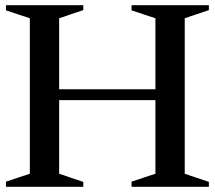

<svg xmlns="http://www.w3.org/2000/svg" viewBox="-20 -720 829 740"><path d="M3 0V-20L109 -55L95 -35V-665L109 -645L3 -680V-700H301V-681L194 -645L208 -664V-361L193 -376H594L579 -361V-665L593 -645L487 -680V-700H785V-681L678 -645L692 -664V-35L678 -55L785 -19V0H487V-20L593 -55L579 -35V-349L594 -334H193L208 -349V-35L194 -55L301 -19V0Z"/></svg>

Font: Wittgenstein Medium
Style: Regular
Weight: 500
Designer: Jörg Drees
Foundry: Jörg Drees
Version: Version 1.500